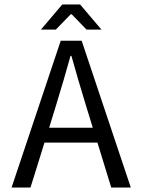

<svg xmlns="http://www.w3.org/2000/svg" viewBox="-20 -843 640 863"><path d="M260 -823H340L436 -710H369L302 -779H298L231 -710H164ZM253 -660H347L568 0H480L418 -202H180L117 0H32ZM397 -269 366 -370Q330 -487 301 -592H297Q268 -487 232 -370L201 -269Z"/></svg>

Font: Office Code Pro
Style: Regular
Weight: 400
Designer: Nathan Rutzky & Paul D. Hunt
Foundry: Adobe Systems Incorporated
Version: Version 1.004